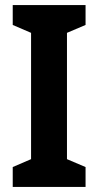

<svg xmlns="http://www.w3.org/2000/svg" viewBox="-20 -734 385 754"><path d="M316 0V-78L243 -109V-605L316 -636V-714H30V-636L102 -605V-109L30 -78V0Z"/></svg>

Font: Noto Sans Myanmar Condensed
Style: Bold
Weight: 700
Width: 3
Designer: Monotype Design Team
Foundry: Monotype Imaging Inc.
Version: Version 2.107